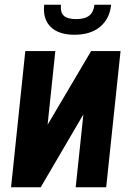

<svg xmlns="http://www.w3.org/2000/svg" viewBox="-20 -795 546 815"><path d="M194.8 -681.2Q166.5 -709.5 166.5 -756.3Q166.5 -765.1 167.5 -774.9H238.8Q238.3 -769 238.3 -764.2Q237.8 -740.7 250.5 -728.5Q266.1 -713.9 303.2 -713.9Q340.3 -713.9 358.9 -728.8Q377.4 -743.7 380.9 -774.9H451.7Q445.8 -715.3 405 -681.4Q364.3 -647.5 296.4 -647.5Q228.5 -647.5 194.8 -681.2ZM26.9 0 87.4 -578.1H214.8L182.1 -265.6L366.7 -578.1H491.7L430.7 0H301.3L334 -309.6L152.8 0Z"/></svg>

Font: Oswald
Style: Bold
Weight: 700
Designer: Vernon Adams
Foundry: Vernon Adams
Version: 3.0; ttfautohint (v0.94.23-7a4d-dirty) -l 8 -r 50 -G 200 -x 